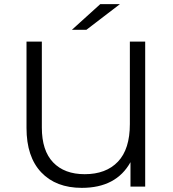

<svg xmlns="http://www.w3.org/2000/svg" viewBox="-20 -901 835 927"><path d="M559 -881 397 -757H327L464 -881ZM607 -700H681V0H610V-118Q541 6 375 6Q250 6 179 -69Q108 -144 108 -283V-700H182V-285Q182 -174 236.5 -117Q291 -60 389 -60Q492 -60 549.5 -120.5Q607 -181 607 -302Z"/></svg>

Font: Montserrat Alternates
Style: Regular
Weight: 400
Designer: Julieta Ulanovsky
Foundry: Julieta Ulanovsky
Version: Version 7.200;PS 007.200;hotconv 1.0.88;makeotf.lib2.5.64775